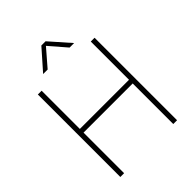

<svg xmlns="http://www.w3.org/2000/svg" viewBox="-260 -1081 1218 1218"><g transform="rotate(-45 349.5 -472.0)"><path d="M95 0V-740H129V-397H570V-740H604V0H570V-364H129V0ZM210.5 -808 330.5 -944H368.5L488.5 -808H448L343 -929.5H356L251 -808Z"/></g></svg>

Font: Encode Sans SC Condensed Thin Thin
Style: Regular
Weight: 250
Version: Version 3.002